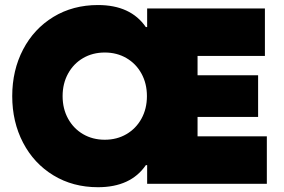

<svg xmlns="http://www.w3.org/2000/svg" viewBox="-20 -741 1144 774"><path d="M29.3 -353.5Q29.3 -457.5 73 -541.3Q116.7 -625 195.3 -672.9Q273.9 -720.7 375 -720.7Q506.8 -720.7 567.9 -631.8H573.2V-707H1047.9V-515.6H776.4V-437.5H1020.5V-269.5H776.4V-191.4H1055.7V0H573.2V-75.2H567.9Q506.8 13.7 375 13.7Q273.9 13.7 195.3 -34.2Q116.7 -82 73 -165.8Q29.3 -249.5 29.3 -353.5ZM572.3 -353.5Q572.3 -404.3 550.3 -444.3Q528.3 -484.4 489.7 -506.8Q451.2 -529.3 402.3 -529.3Q353.5 -529.3 314.9 -506.8Q276.4 -484.4 254.4 -444.3Q232.4 -404.3 232.4 -353.5Q232.4 -302.7 254.4 -262.7Q276.4 -222.7 314.9 -200.2Q353.5 -177.7 402.3 -177.7Q451.2 -177.7 489.7 -200.2Q528.3 -222.7 550.3 -262.7Q572.3 -302.7 572.3 -353.5Z"/></svg>

Font: Wanted Sans ExtraBlack
Style: Regular
Weight: 900
Designer: Original Design by Kil Hyung-jin and Kang Hanbin, Wanted Lab, Inc; Hangeul from Source Han Sans by Jang Soo-young and Ka
Foundry: Wanted Lab, Inc.
Version: Version 1.001